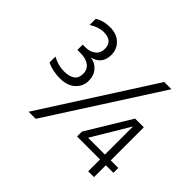

<svg xmlns="http://www.w3.org/2000/svg" viewBox="-155 -942 1169 1169"><g transform="rotate(45 429.0 -357.5)"><path d="M770 0H720V-102H522V-144L695 -429H770V-144H835V-102H770ZM720 -144V-386L575 -144ZM85 -302V-353Q135 -326 184 -326Q279 -326 279 -398Q279 -435 252 -455.5Q225 -476 178 -476H151V-522H178Q214 -522 239.5 -542.5Q265 -563 265 -598Q265 -667 187 -667Q144 -667 96 -636V-689Q137 -715 194 -715Q251 -715 285 -682.5Q319 -650 319 -601Q319 -521 241 -501Q278 -498 305.5 -468.5Q333 -439 333 -391.5Q333 -344 297 -311Q261 -278 198 -278Q135 -278 85 -302ZM268 0H207L663 -712H725Z"/></g></svg>

Font: Hind Mysuru Light
Style: Regular
Weight: 300
Designer: Manushi Parikh, Hitesh Malaviya
Foundry: Indian Type Foundry
Version: Version 0.703;PS 1.0;hotconv 1.0.86;makeotf.lib2.5.63406